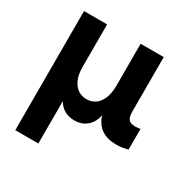

<svg xmlns="http://www.w3.org/2000/svg" viewBox="-163 -646 974 998"><g transform="rotate(30 324.5 -146.5)"><path d="M59.6 -503.9H198.2V-249Q198.2 -203.6 211.9 -173.1Q225.6 -142.6 248.3 -127.9Q271 -113.3 298.8 -113.3Q326.7 -113.3 349.4 -128.2Q372.1 -143.1 385.7 -174.3Q399.4 -205.6 399.4 -252V-503.9H538.1V-182.6Q537.6 -146.5 548.8 -131.8Q560.1 -117.2 587.9 -117.2Q601.1 -117.2 620.1 -120.1V3.9Q585 13.7 550.8 13.7Q443.8 13.7 412.6 -79.1H411.1Q402.3 -36.1 372.8 -11.2Q343.3 13.7 298.8 13.7Q265.1 13.7 239.5 -1Q213.9 -15.6 199.2 -42H198.2V210.9H59.6Z"/></g></svg>

Font: Wanted Sans
Style: Bold
Weight: 700
Designer: Original Design by Kil Hyung-jin and Kang Hanbin, Wanted Lab, Inc; Hangeul from Source Han Sans by Jang Soo-young and Ka
Foundry: Wanted Lab, Inc.
Version: Version 1.000